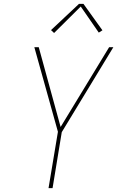

<svg xmlns="http://www.w3.org/2000/svg" viewBox="-20 -981 640 1001"><path d="M233 0 282 -294 159 -735H182L296 -319L549 -735H571L302 -292L254 0ZM262 -809 246 -824 392 -961H415L514 -823L495 -811L401 -947Z"/></svg>

Font: Iosevka SS04 Th Ex Obl
Style: Regular
Weight: 100
Width: 7
Italic angle: -9°
Monospace: yes
Designer: Belleve Invis
Foundry: Belleve Invis
Version: Version 19.0.0; ttfautohint (v1.8.4)